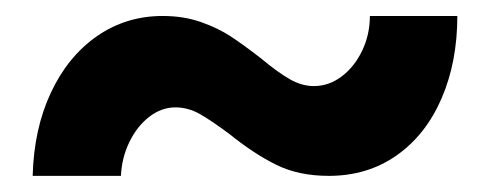

<svg xmlns="http://www.w3.org/2000/svg" viewBox="-20 -427 607 238"><path d="M181.6 -407.2Q207.5 -407.2 229 -399.7Q250.5 -392.1 266.1 -381.8Q281.7 -371.6 303.7 -354.5Q324.2 -337.4 339.1 -328.9Q354 -320.3 369.1 -320.3Q387.7 -320.3 403.6 -332.3Q419.4 -344.2 429 -364.3Q438.5 -384.3 438.5 -407.2H546.9Q546.9 -350.1 527.3 -304.9Q507.8 -259.8 471.7 -234.4Q435.5 -209 387.7 -209Q350.1 -209 322.5 -222.7Q294.9 -236.3 264.6 -260.7Q241.7 -277.8 227.3 -285.9Q212.9 -293.9 197.3 -293.9Q180.2 -293.9 165 -282.2Q149.9 -270.5 140.4 -251Q130.9 -231.4 129.9 -209H20.5Q22 -267.1 43 -312Q64 -356.9 100.1 -382.1Q136.2 -407.2 181.6 -407.2Z"/></svg>

Font: Reddit Sans Chocolate
Style: Bold
Weight: 700
Designer: Stephen Hutchings
Foundry: Reddit
Version: Version 1.011